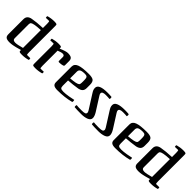

<svg xmlns="http://www.w3.org/2000/svg" viewBox="216 -1845 2990 2990"><g transform="rotate(45 1711.5 -350.0)"><path d="M573 -6Q506 13 438 13Q396 13 386.5 6Q377 -1 378 -30Q367 -27 341 -19.5Q315 -12 303 -9Q291 -6 269.5 -1Q248 4 233.5 6.5Q219 9 201 11Q183 13 167 13Q112 13 89 -4.5Q66 -22 66 -63V-397Q66 -476 154 -492Q243 -509 378 -514V-605Q378 -660 367 -660L298 -658Q294 -666 294 -677Q294 -685 297 -694Q364 -713 432 -713Q474 -713 483.5 -706Q493 -699 492 -670V-95Q492 -42 502 -42H572Q576 -34 576 -23Q576 -15 573 -6ZM378 -75V-468Q289 -464 247 -455Q207 -447 193.5 -435.5Q180 -424 180 -396V-88Q180 -47 236 -47Q277 -47 378 -75Z M664 -461 595 -459Q591 -467 591 -478Q591 -486 594 -495Q661 -514 729 -514Q771 -514 780.5 -507Q790 -500 789 -471Q889 -514 930 -514Q985 -514 1008 -496.5Q1031 -479 1031 -438V-344Q1031 -330 1015 -324Q979 -313 934 -313Q917 -313 917 -330V-413Q917 -450 878 -450Q847 -450 789 -426V-95Q789 -40 800 -40L869 -42Q873 -34 873 -23Q873 -15 870 -6Q803 13 735 13Q693 13 683.5 6Q674 -1 675 -30V-406Q675 -461 664 -461Z M1514 -67Q1519 -58 1519 -42Q1519 -30 1515 -22Q1383 13 1221 13Q1167 13 1142.5 -4Q1118 -21 1118 -60V-403Q1118 -465 1183.5 -489.5Q1249 -514 1392 -514Q1466 -514 1494 -491.5Q1522 -469 1522 -406V-335Q1522 -292 1500.5 -269Q1479 -246 1434 -236Q1327 -219 1232 -213V-99Q1232 -61 1247 -49Q1262 -37 1306 -37Q1350 -37 1419.5 -48.5Q1489 -60 1514 -67ZM1232 -399V-259Q1304 -265 1341 -273Q1381 -282 1394.5 -293.5Q1408 -305 1408 -338V-399Q1408 -441 1395 -456.5Q1382 -472 1350 -472Q1278 -472 1254 -455Q1230 -438 1232 -399Z M1599 8Q1594 -1 1594 -15Q1594 -26 1598 -37Q1628 -32 1710 -32Q1761 -32 1781.5 -40.5Q1802 -49 1802 -73Q1802 -84 1788 -109L1648 -330Q1624 -367 1617 -386Q1610 -405 1610 -429Q1610 -515 1807 -514Q1857 -514 1892 -510Q1898 -498 1898 -487Q1898 -477 1893 -465Q1862 -469 1807 -469Q1730 -469 1730 -429Q1730 -413 1746 -389L1886 -168Q1920 -112 1920 -73Q1920 -28 1869.5 -7.5Q1819 13 1746 13Q1647 13 1599 8Z M1978 8Q1973 -1 1973 -15Q1973 -26 1977 -37Q2007 -32 2089 -32Q2140 -32 2160.5 -40.5Q2181 -49 2181 -73Q2181 -84 2167 -109L2027 -330Q2003 -367 1996 -386Q1989 -405 1989 -429Q1989 -515 2186 -514Q2236 -514 2271 -510Q2277 -498 2277 -487Q2277 -477 2272 -465Q2241 -469 2186 -469Q2109 -469 2109 -429Q2109 -413 2125 -389L2265 -168Q2299 -112 2299 -73Q2299 -28 2248.5 -7.5Q2198 13 2125 13Q2026 13 1978 8Z M2788 -67Q2793 -58 2793 -42Q2793 -30 2789 -22Q2657 13 2495 13Q2441 13 2416.5 -4Q2392 -21 2392 -60V-403Q2392 -465 2457.5 -489.5Q2523 -514 2666 -514Q2740 -514 2768 -491.5Q2796 -469 2796 -406V-335Q2796 -292 2774.5 -269Q2753 -246 2708 -236Q2601 -219 2506 -213V-99Q2506 -61 2521 -49Q2536 -37 2580 -37Q2624 -37 2693.5 -48.5Q2763 -60 2788 -67ZM2506 -399V-259Q2578 -265 2615 -273Q2655 -282 2668.5 -293.5Q2682 -305 2682 -338V-399Q2682 -441 2669 -456.5Q2656 -472 2624 -472Q2552 -472 2528 -455Q2504 -438 2506 -399Z M3415 -6Q3348 13 3280 13Q3238 13 3228.5 6Q3219 -1 3220 -30Q3209 -27 3183 -19.5Q3157 -12 3145 -9Q3133 -6 3111.5 -1Q3090 4 3075.5 6.5Q3061 9 3043 11Q3025 13 3009 13Q2954 13 2931 -4.5Q2908 -22 2908 -63V-397Q2908 -476 2996 -492Q3085 -509 3220 -514V-605Q3220 -660 3209 -660L3140 -658Q3136 -666 3136 -677Q3136 -685 3139 -694Q3206 -713 3274 -713Q3316 -713 3325.5 -706Q3335 -699 3334 -670V-95Q3334 -42 3344 -42H3414Q3418 -34 3418 -23Q3418 -15 3415 -6ZM3220 -75V-468Q3131 -464 3089 -455Q3049 -447 3035.5 -435.5Q3022 -424 3022 -396V-88Q3022 -47 3078 -47Q3119 -47 3220 -75Z"/></g></svg>

Font: Federant
Style: Medium
Weight: 500
Designer: Cyreal (www.cyreal.org)
Foundry: Cyreal (www.cyreal.org)
Version: Version 1.010